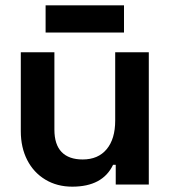

<svg xmlns="http://www.w3.org/2000/svg" viewBox="-20 -692 634 720"><path d="M414 0V-74H404Q365 8 251 8Q194 8 150 -18.5Q106 -45 82 -92Q58 -139 58 -200V-496H184V-206Q184 -150 211 -122Q238 -94 290 -94Q348 -94 380 -132.5Q412 -171 412 -240V-496H538V0ZM445 -570H151V-672H445Z"/></svg>

Font: Space Grotesk Variable
Style: Regular
Weight: 400
Designer: Florian Karsten (Space Grotesk), Colophon Foundry (Space Mono)
Foundry: Florian Karsten
Version: Version 1.106